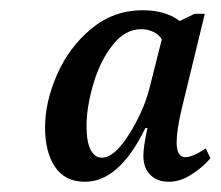

<svg xmlns="http://www.w3.org/2000/svg" viewBox="-20 -736 431 375"><path d="M68 -487Q68 -537 91.5 -590.5Q115 -644 158.5 -680Q202 -716 259 -716Q303 -716 331 -695L360 -709H380L335 -524Q325 -482 325 -458Q325 -429 342 -429Q356 -429 382 -446L391 -427Q377 -410 354.5 -395.5Q332 -381 310 -381Q287 -381 273.5 -394.5Q260 -408 260 -432Q260 -449 268 -486H264Q213 -381 146 -381Q107 -381 87.5 -410Q68 -439 68 -487ZM271 -560 296 -659Q291 -668 280 -673.5Q269 -679 256 -679Q224 -679 199.5 -647.5Q175 -616 162 -571Q149 -526 149 -490Q149 -459 157 -443.5Q165 -428 179 -428Q203 -428 231 -472Q259 -516 271 -560Z"/></svg>

Font: Noto Serif Narrow
Style: Italic
Weight: 400
Width: 4
Italic angle: -12°
Designer: Monotype Design Team
Foundry: Monotype Imaging Inc.
Version: Version 1.001